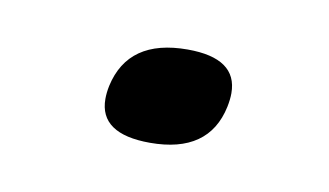

<svg xmlns="http://www.w3.org/2000/svg" viewBox="-29 -137 312 182"><g transform="rotate(10 126.5 -46.5)"><path d="M121.1 0Q72.3 0 72.3 -33.7Q72.3 -39.6 73.7 -46.4Q84 -93.3 141.1 -93.3Q189 -93.3 189 -59.6Q189 -53.7 187.5 -46.4Q177.7 0 121.1 0Z"/></g></svg>

Font: inglobal
Style: Italic
Weight: 400
Italic angle: -12°
Designer: Andrey Kochetov, Denis Davydov, Evgeny Yurtaev
Foundry: inglobal
Version: Version 1.00 September 25, 2014, initial release